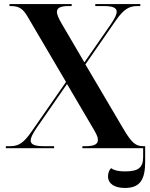

<svg xmlns="http://www.w3.org/2000/svg" viewBox="-20 -734 745 951"><path d="M9 0H248V-10H196C153 -10 132 -18 132 -38C132 -52 142 -72 161 -100L312 -318L436 -107C458 -70 465 -56 465 -41C465 -20 446 -10 407 -10H388V0H689V43C689 95 667 115 600 115C566 115 546 110 530 99C521 108 515 123 515 139C515 178 550 197 599 197C676 197 699 153 699 66V-10H691C652 -10 633 -25 591 -96L403 -415L554 -633C592 -687 618 -704 660 -704H675V-714H452V-704H494C537 -704 558 -696 558 -676C558 -662 548 -642 529 -614L398 -425L286 -616C272 -640 262 -661 262 -675C262 -693 276 -704 319 -704H335V-714H27V-704H33C74 -704 94 -691 117 -651L307 -328L136 -82C98 -27 73 -10 31 -10H9Z"/></svg>

Font: Noto Serif Display SemiBold
Style: Regular
Weight: 600
Designer: Monotype Design Team
Foundry: Monotype Imaging Inc.
Version: Version 2.009